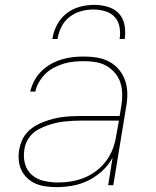

<svg xmlns="http://www.w3.org/2000/svg" viewBox="-20 -760 640 788"><path d="M212 8Q190 8 168 5Q146 2 127 -6Q108 -14 92.5 -28.5Q77 -43 68 -61.5Q59 -80 57 -102Q55 -124 59 -147Q62 -165 70 -183.5Q78 -202 92 -217Q106 -232 123.5 -242.5Q141 -253 159.5 -260Q178 -267 197 -272Q216 -277 235 -279.5Q254 -282 273 -283Q292 -284 311 -284H471L478 -326Q482 -350 481.5 -374.5Q481 -399 474 -421Q467 -443 452 -460.5Q437 -478 417 -489.5Q397 -501 373.5 -505Q350 -509 325 -509Q305 -509 284 -507Q263 -505 242.5 -499Q222 -493 202.5 -483Q183 -473 167 -457.5Q151 -442 140 -423Q129 -404 125 -384H104Q109 -406 120.5 -428Q132 -450 149.5 -467.5Q167 -485 188.5 -497Q210 -509 233 -516Q256 -523 279 -525.5Q302 -528 325 -528Q353 -528 379.5 -523.5Q406 -519 429 -506.5Q452 -494 468.5 -474Q485 -454 493.5 -429.5Q502 -405 502.5 -377.5Q503 -350 498 -323L445 0H424L442 -113Q426 -83 399.5 -58.5Q373 -34 342 -19Q311 -4 278 2Q245 8 212 8ZM218 -11Q245 -11 272.5 -15.5Q300 -20 326 -30.5Q352 -41 375.5 -59Q399 -77 416 -100Q433 -123 443 -149.5Q453 -176 457 -203L468 -265H311Q294 -265 277 -264Q260 -263 242.5 -261Q225 -259 208 -255Q191 -251 174 -245Q157 -239 140.5 -230.5Q124 -222 111 -209Q98 -196 90 -179.5Q82 -163 80 -146Q75 -116 82.5 -88Q90 -60 111 -42Q132 -24 160.5 -17.5Q189 -11 218 -11ZM195 -600Q199 -629 213.5 -657Q228 -685 252.5 -704.5Q277 -724 307 -732Q337 -740 366 -740Q395 -740 422.5 -732Q450 -724 468 -704.5Q486 -685 491 -657Q496 -629 492 -600H471Q475 -625 470.5 -649.5Q466 -674 450.5 -690.5Q435 -707 411.5 -714Q388 -721 363 -721Q338 -721 312.5 -714Q287 -707 265.5 -690.5Q244 -674 232 -649.5Q220 -625 216 -600Z"/></svg>

Font: Iosevka SS04 Thin Extended
Style: Italic
Weight: 100
Width: 7
Italic angle: -9°
Monospace: yes
Designer: Belleve Invis
Foundry: Belleve Invis
Version: Version 19.0.0; ttfautohint (v1.8.4)